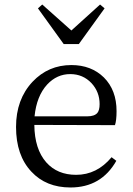

<svg xmlns="http://www.w3.org/2000/svg" viewBox="-20 -816 589 850"><path d="M292 14Q184 14 119 -56Q51 -128 51 -254Q51 -376 124 -454Q194 -528 296 -528Q384 -528 440 -473Q496 -417 496 -324Q496 -283 489 -262L132 -263Q133 -156 185 -97Q234 -42 317 -42Q409 -42 474 -120L495 -104Q428 14 292 14ZM133 -301H367Q398 -301 411 -316Q421 -328 421 -355Q421 -409 385 -448Q347 -488 291 -488Q232 -488 189 -442Q142 -391 133 -301ZM262 -621 148 -779 167 -796 296 -681 423 -796 443 -779 329 -621Z"/></svg>

Font: Cactus Classical Serif
Style: Regular
Weight: 400
Designer: Henry Chan (via Glyphwiki)、田海東、宇文滿月
Foundry: Moonlit Owen
Version: Version 1.000